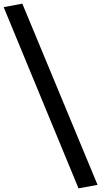

<svg xmlns="http://www.w3.org/2000/svg" viewBox="-34 -816 553 1049"><path d="M499 194Q458 202 395 213L-14 -777L88 -796Z"/></svg>

Font: Repo
Style: DemiBold
Weight: 600
Designer: Stefan Peev
Foundry: Context Ltd
Version: Version 001.000